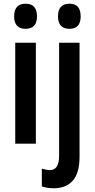

<svg xmlns="http://www.w3.org/2000/svg" viewBox="-20 -773 511 1033"><path d="M118 -753Q179 -753 179 -685Q179 -618 118 -618Q56 -618 56 -685Q56 -753 118 -753ZM173 -543V0H62V-543ZM292 -685Q292 -753 354 -753Q414 -753 414 -685Q414 -618 354 -618Q292 -618 292 -685ZM271 240Q253 240 236.5 237.5Q220 235 205 230V134Q229 142 249 142Q298 142 298 65V-543H408V68Q408 157 372.5 198Q337 239 271 240Z"/></svg>

Font: Noto Sans Malayalam ExtraCondensed SemiBold
Style: Regular
Weight: 600
Width: 2
Designer: Jelle Bosma - Monotype Design Team
Foundry: Monotype Imaging Inc.
Version: Version 2.104; ttfautohint (v1.8.4.7-5d5b)